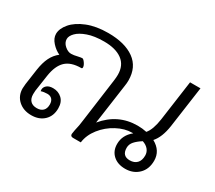

<svg xmlns="http://www.w3.org/2000/svg" viewBox="-113 -808 1163 1037"><g transform="rotate(30 468.5 -289.5)"><path d="M861 -112Q861 -59 828.5 -27.5Q796 4 746 4Q699 4 670.5 -22Q642 -48 642 -91Q642 -146 689 -184H683Q637 -184 589 -158.5Q541 -133 507.5 -90.5Q474 -48 468 0H420Q403 0 403 -15Q403 -16 407 -40Q416 -76 420 -113L456 -378Q459 -399 459 -416Q459 -475 418.5 -505Q378 -535 305 -535Q245 -535 204 -520.5Q163 -506 143 -485.5Q123 -465 123 -446Q123 -423 143 -405.5Q163 -388 183 -388Q199 -388 223 -394Q241 -398 248 -398Q255 -398 265.5 -383Q276 -368 276 -357Q276 -349 270 -349Q206 -349 173.5 -318Q141 -287 131 -221L116 -119Q115 -111 115 -97Q115 -70 129 -55.5Q143 -41 169 -41Q194 -41 207.5 -54.5Q221 -68 221 -93Q221 -114 210.5 -125.5Q200 -137 181 -137Q160 -137 142 -131Q141 -134 141 -140Q141 -156 154.5 -167.5Q168 -179 193 -179Q226 -179 248.5 -158Q271 -137 271 -98Q271 -50 241 -21.5Q211 7 162 7Q113 7 81.5 -21.5Q50 -50 50 -96Q50 -103 52 -123L66 -221Q73 -268 88.5 -299.5Q104 -331 131 -352Q104 -364 81.5 -389Q59 -414 59 -441Q59 -474 88 -508Q117 -542 172 -564Q227 -586 302 -586Q406 -586 465 -543.5Q524 -501 524 -418Q524 -401 521 -383L486 -134Q567 -232 690 -232Q719 -232 746 -226Q772 -256 782 -325L817 -576H882L846 -320Q835 -245 801 -207Q861 -174 861 -112ZM805 -112Q805 -133 792 -149Q779 -165 755 -173Q728 -156 712.5 -138.5Q697 -121 697 -99Q697 -48 745 -48Q773 -48 789 -64.5Q805 -81 805 -112Z"/></g></svg>

Font: Krub
Style: Italic
Weight: 400
Italic angle: -8°
Designer: Ekaluck Peanpanawate
Foundry: Cadson Demak Co.,Ltd.
Version: Version 1.000; ttfautohint (v1.6)